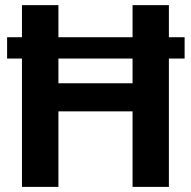

<svg xmlns="http://www.w3.org/2000/svg" viewBox="-20 -731 746 751"><path d="M640.6 -585.4H702.1V-502H640.6V0H498.5V-295.4H208.5V0H65.9V-502H7.8V-585.4H65.9V-710.9H208.5V-585.4H498.5V-710.9H640.6ZM208.5 -405.3H498.5V-502H208.5Z"/></svg>

Font: Roboto Web
Style: Bold
Weight: 700
Designer: Google
Version: Version 1.200310; 2013